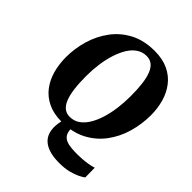

<svg xmlns="http://www.w3.org/2000/svg" viewBox="-261 -901 1263 1263"><g transform="rotate(45 370.0 -270.0)"><path d="M511 213Q453 213 413 199.5Q373 186 350.2 160Q327.5 134 322 96.2Q316.5 58.5 327.5 10L406.5 2Q408 32 419.2 49.2Q430.5 66.5 450.5 75Q470.5 83.5 497.8 86Q525 88.5 558.5 88.5Q573 88.5 598.2 86.8Q623.5 85 650.8 80.8Q678 76.5 698.5 69.5L699.5 159Q686.5 169 661 181.8Q635.5 194.5 597.8 203.8Q560 213 511 213ZM331 10Q256.5 10 203 -15.8Q149.5 -41.5 115.8 -86Q82 -130.5 66 -188.5Q50 -246.5 50 -311Q50 -392.5 73.2 -471Q96.5 -549.5 143.8 -613.2Q191 -677 263.2 -715Q335.5 -753 434 -753Q509 -753 562.5 -727.5Q616 -702 650 -657.5Q684 -613 700 -556Q716 -499 716 -436Q716 -353 693 -273.2Q670 -193.5 622.5 -129.8Q575 -66 502.5 -28Q430 10 331 10ZM345 -50.5Q383.5 -50.5 413.8 -71.2Q444 -92 466.5 -129Q489 -166 503.8 -214Q518.5 -262 525.8 -317.2Q533 -372.5 533 -430Q533 -495.5 526.8 -544.5Q520.5 -593.5 507.2 -626.2Q494 -659 472.5 -675.5Q451 -692 420 -692Q382 -692 351.5 -671.2Q321 -650.5 298.8 -613.8Q276.5 -577 261.5 -529.2Q246.5 -481.5 239.2 -427.2Q232 -373 232 -317Q232 -250.5 238.5 -200.5Q245 -150.5 258.5 -117.2Q272 -84 293.5 -67.2Q315 -50.5 345 -50.5Z"/></g></svg>

Font: Merriweather Light 18pt Black
Style: Italic
Weight: 900
Italic angle: -7.8°
Version: Version 2.101